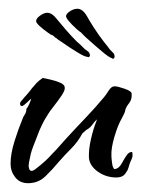

<svg xmlns="http://www.w3.org/2000/svg" viewBox="-20 -405 328 436"><path d="M178 -276Q173 -276 158.5 -284.5Q144 -293 112 -315Q110 -317 108.5 -318Q107 -319 105 -320Q101 -325 96 -326L90 -330Q62 -350 62 -357Q62 -363 71 -369.5Q80 -376 87 -376Q98 -376 108 -363Q116 -353 129 -338Q142 -323 155 -310Q160 -306 164.5 -301.5Q169 -297 172 -294Q177 -290 180 -288Q183 -286 184 -281Q185 -280 183.5 -277Q182 -274 178 -276ZM234 -273Q229 -274 216 -284.5Q203 -295 174 -321Q172 -323 170.5 -324.5Q169 -326 168 -327Q164 -332 160 -334L154 -339Q129 -362 130 -369Q131 -375 140.5 -380.5Q150 -386 158 -385Q169 -383 177 -369Q183 -358 194 -341Q205 -324 216 -310Q220 -305 224 -300Q228 -295 230 -292Q235 -287 237.5 -284.5Q240 -282 240 -277Q241 -276 239 -273Q237 -270 234 -273ZM44 11Q25 11 14.5 -2.5Q4 -16 4 -33Q4 -56 13 -84.5Q22 -113 30 -132Q32 -139 36 -144.5Q40 -150 40 -158Q43 -161 46.5 -169Q50 -177 51 -181Q47 -178 41 -172Q35 -166 30 -164L27 -165Q24 -169 27 -174Q29 -176 32.5 -180.5Q36 -185 40 -189Q44 -194 47.5 -198Q51 -202 52 -204Q59 -212 63 -216.5Q67 -221 77 -228Q82 -227 93.5 -224.5Q105 -222 116 -217.5Q127 -213 127 -206Q128 -200 119.5 -187.5Q111 -175 101.5 -163Q92 -151 88 -144Q81 -133 77 -125Q73 -117 70 -110L56 -74Q52 -64 50 -56Q48 -48 46 -37Q46 -36 45.5 -33.5Q45 -31 45 -29Q45 -25 46.5 -21Q48 -17 52 -17Q56 -17 63 -23Q84 -39 98 -55Q106 -63 113 -71Q120 -79 129 -89Q151 -113 173.5 -136.5Q196 -160 216 -184Q221 -190 227 -199.5Q233 -209 240 -209H241Q247 -209 263 -203.5Q279 -198 279 -192V-188Q279 -179 274 -172Q271 -168 269 -165Q267 -162 265 -157Q264 -151 262 -147Q260 -143 257 -137Q248 -122 240 -95Q232 -68 233 -51Q233 -46 234.5 -34.5Q236 -23 240 -21Q250 -22 256.5 -34Q263 -46 268 -53Q273 -60 280 -60Q281 -57 281 -52Q281 -48 279 -44Q277 -40 275 -35Q273 -29 271.5 -23.5Q270 -18 266 -13Q260 -2 244 -2Q221 -2 202.5 -15Q184 -28 182 -46Q181 -65 186.5 -89Q192 -113 199 -130Q199 -131 199.5 -132Q200 -133 200 -134Q194 -128 189 -121Q184 -114 176 -110L167 -102Q157 -83 142 -68Q127 -53 113 -37Q100 -21 83.5 -5Q67 11 44 11ZM178 -276Q173 -276 158.5 -284.5Q144 -293 112 -315Q110 -317 108.5 -318Q107 -319 105 -320Q101 -325 96 -326L90 -330Q62 -350 62 -357Q62 -363 71 -369.5Q80 -376 87 -376Q98 -376 108 -363Q116 -353 129 -338Q142 -323 155 -310Q160 -306 164.5 -301.5Q169 -297 172 -294Q177 -290 180 -288Q183 -286 184 -281Q185 -280 183.5 -277Q182 -274 178 -276Z"/></svg>

Font: Qwitcher Grypen
Style: Bold
Weight: 700
Designer: Robert E. Leuschke
Foundry: Robert E. Leuschke
Version: Version 1.100; ttfautohint (v1.8.3)